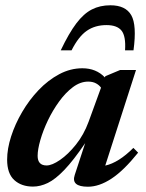

<svg xmlns="http://www.w3.org/2000/svg" viewBox="-20 -695 554 727"><path d="M263 -32.5 302.5 -153Q258 -87.5 223.8 -51.8Q189.5 -16 161 -2.2Q132.5 11.5 105 11.5Q61 11.5 34 -13.2Q7 -38 7 -90.5Q7 -131.5 22 -178.2Q37 -225 63.8 -270.8Q90.5 -316.5 126.2 -354Q162 -391.5 204.2 -414Q246.5 -436.5 292 -436.5Q344 -436.5 377 -402L379 -406.5L435 -430H495L378.5 -68Q429 -79 485 -135L503 -117Q448.5 -49 402 -18.5Q355.5 12 313 12Q248 12 263 -32.5ZM122.5 -105Q122.5 -68.5 156.5 -68.5Q177 -68.5 207.5 -89.5Q238 -110.5 267.8 -147.8Q297.5 -185 315.5 -234L362.5 -363Q356 -372.5 343.8 -379.2Q331.5 -386 314 -386Q284 -386 256 -365Q228 -344 203.8 -310.5Q179.5 -277 161.2 -238.8Q143 -200.5 132.8 -164.8Q122.5 -129 122.5 -105ZM383 -600Q340 -600 308.8 -578.5Q277.5 -557 251 -504.5H210Q241 -569.5 269 -606.5Q297 -643.5 327.8 -659.2Q358.5 -675 398 -675Q455.5 -675 477 -637.5Q498.5 -600 485.5 -504.5H453.5Q457 -558 440.2 -579Q423.5 -600 383 -600Z"/></svg>

Font: Newsreader Text SemiBold
Style: Italic
Weight: 600
Italic angle: -17°
Designer: Hugues Gentile
Foundry: Production Type
Version: Version 1.001